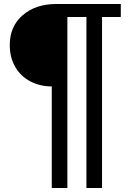

<svg xmlns="http://www.w3.org/2000/svg" viewBox="-20 -747 654 960"><path d="M490.2 -662.1V192.9H412.1V-662.1H316.9V192.9H238.8V-314.9Q180.2 -314.9 131.8 -340.1Q83.5 -365.2 56.2 -412.4Q28.8 -459.5 28.8 -522Q28.8 -615.2 93.5 -671.1Q158.2 -727.1 263.2 -727.1H584V-662.1Z"/></svg>

Font: Lorenzo Sans
Style: Regular
Weight: 400
Foundry: Intel Corporation
Version: Version 1.00; ttfautohint (v1.5)